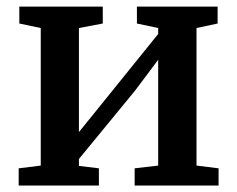

<svg xmlns="http://www.w3.org/2000/svg" viewBox="-20 -576 736 596"><path d="M38 0V-53.5L106.5 -62V-489L40 -503V-555.5H299V-503L225 -489V-166L293 -250L471 -470.5V-489L405 -503V-555.5H655.5V-503L590 -489V-62L658.5 -53.5V0H398V-53.5L471 -62V-390.5L399.5 -295L225 -82.5V-61L287 -53.5V0Z"/></svg>

Font: Merriweather SemiBold
Style: Regular
Weight: 600
Version: Version 2.100